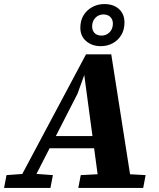

<svg xmlns="http://www.w3.org/2000/svg" viewBox="-53 -924 781 944"><path d="M-33 0 -21 -63 75 -70H112L207 -63L195 0ZM20 0 370 -657H494L597 0H436L361 -557H362L328 -463L91 0ZM177 -195 189 -255H465L468 -195ZM332 0 344 -63 478 -70H537L663 -63L651 0ZM442 -697Q400 -697 371 -721.5Q342 -746 342 -788Q342 -823 358 -849Q374 -875 401 -889.5Q428 -904 460 -904Q505 -904 532 -879.5Q559 -855 559 -813Q559 -778 543.5 -752Q528 -726 501.5 -711.5Q475 -697 442 -697ZM446 -749Q470 -749 486 -765.5Q502 -782 502 -808Q502 -828 489.5 -840.5Q477 -853 455 -853Q432 -853 416 -836.5Q400 -820 400 -794Q400 -774 412 -761.5Q424 -749 446 -749Z"/></svg>

Font: Source Serif 4
Style: Bold Italic
Weight: 700
Italic angle: -12°
Designer: Frank Grießhammer
Foundry: Adobe Systems Incorporated
Version: Version 4.004;hotconv 1.0.116;makeotfexe 2.5.65601